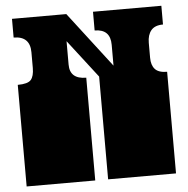

<svg xmlns="http://www.w3.org/2000/svg" viewBox="-52 -767 799 817"><g transform="rotate(-5 348.0 -358.0)"><path d="M29 -171V-172Q29 -185 29 -191Q29 -197 29 -209V-260Q29 -269 29 -273.5Q29 -278 29 -282.5Q29 -287 29 -296V-297Q29 -310 29 -316Q29 -322 29 -334V-434Q72 -434 85.5 -449.5Q99 -465 99 -500V-567Q99 -636 29 -636V-716H261L442 -480V-569Q442 -636 375 -636V-716H667V-636Q632 -636 616 -616.5Q600 -597 600 -564V-500Q600 -468 615.5 -451Q631 -434 667 -434V0H377V-135Q377 -144 377 -148.5Q377 -153 377 -157.5Q377 -162 377 -171V-172Q377 -185 377 -191Q377 -197 377 -209V-260Q377 -269 377 -273.5Q377 -278 377 -282.5Q377 -287 377 -296V-297Q377 -310 377 -316Q377 -322 377 -334V-439L252 -601V-501Q252 -439 322 -439V0H29V-135Q29 -144 29 -148.5Q29 -153 29 -157.5Q29 -162 29 -171Z"/></g></svg>

Font: Danfo
Style: Regular
Weight: 400
Version: Version 1.000;Glyphs 3.2 (3236)